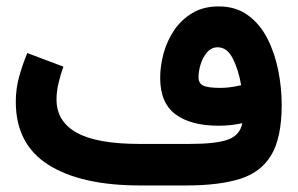

<svg xmlns="http://www.w3.org/2000/svg" viewBox="-20 -567 910 587"><path d="M720.7 -190.4Q685.5 -182.6 648.4 -182.6Q564 -182.6 516.8 -217.3Q469.7 -252 469.7 -329.1Q469.7 -365.7 480.2 -404.1Q490.7 -442.4 512.7 -474.9Q534.7 -507.3 568.4 -527.3Q602.1 -547.4 648.4 -547.4Q700.7 -547.4 737.5 -520.8Q774.4 -494.1 797.1 -450Q819.8 -405.8 830.6 -352.1Q841.3 -298.3 841.3 -244.6Q840.8 -145.5 809.3 -92.8Q777.8 -40 713.4 -20Q648.9 0 550.3 0H408.7Q228 0 128.2 -63Q28.3 -126 28.3 -255.9Q28.3 -296.4 38.8 -333.7Q49.3 -371.1 63.5 -404.8L173.8 -363.3Q166 -341.8 159.4 -314.9Q152.8 -288.1 152.8 -263.2Q152.8 -195.8 214.4 -161.4Q275.9 -127 406.7 -127H560.5Q641.1 -127 677.5 -140.4Q713.9 -153.8 720.7 -190.4ZM717.3 -306.6Q709 -354 691.7 -388.2Q674.3 -422.4 645.5 -422.4Q626.5 -422.4 613.3 -407.2Q600.1 -392.1 593.5 -370.8Q586.9 -349.6 586.9 -330.6Q586.9 -312.5 601.3 -305.4Q615.7 -298.3 653.8 -298.3Q669.4 -298.3 685.3 -300.5Q701.2 -302.7 717.3 -306.6Z"/></svg>

Font: Vazir FD
Style: Bold-FD
Weight: 700
Designer: Saber Rastikerdar
Foundry: Saber Rastikerdar
Version: Version 30.1.0